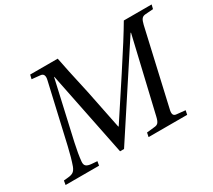

<svg xmlns="http://www.w3.org/2000/svg" viewBox="-131 -932 1299 1172"><g transform="rotate(-30 518.5 -346.0)"><path d="M31 0 36 -29 67 -32Q91 -34 104 -43Q117 -52 126 -75Q144 -125 161 -199L255 -609Q266 -654 233 -657L174 -663L181 -692H375Q389 -617 432 -425L488 -148H491L668 -418Q788 -601 841 -692H1037L1030 -663L975 -659Q957 -658 948 -646.5Q939 -635 933 -609L813 -83Q807 -59 812 -47.5Q817 -36 835 -35L894 -29L888 0H616L622 -29L677 -35Q695 -36 704 -46.5Q713 -57 719 -83L842 -606H839L450 -12H422L302 -606H300L208 -199Q192 -127 187 -75Q185 -53 196 -43.5Q207 -34 233 -32L272 -29L267 0Z"/></g></svg>

Font: Lingua Franca
Style: Italic
Weight: 400
Italic angle: -13°
Version: Version 1.19